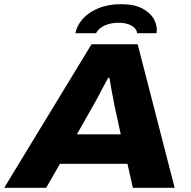

<svg xmlns="http://www.w3.org/2000/svg" viewBox="-54 -899 914 919"><path d="M-34 0 384 -687H605L782 0H582L556 -115H233L167 0ZM314 -256H524L493 -398Q491 -411 487.5 -428.5Q484 -446 480.5 -464.5Q477 -483 474.5 -499.5Q472 -516 470 -527H464Q453 -508 440.5 -483.5Q428 -459 416 -436.5Q404 -414 394 -397ZM307 -740Q314 -777 342 -808.5Q370 -840 417 -859.5Q464 -879 525 -879Q590 -879 629 -857.5Q668 -836 684.5 -804Q701 -772 695 -740H602Q602 -751 592.5 -762.5Q583 -774 563 -782Q543 -790 513 -790Q486 -790 463.5 -783Q441 -776 426.5 -764.5Q412 -753 406 -740Z"/></svg>

Font: Archivo SemiExpanded ExtraBold
Style: Italic
Weight: 800
Width: 6
Italic angle: -10°
Designer: Hector Gatti
Foundry: Omnibus-Type
Version: Version 2.001